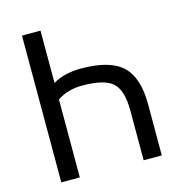

<svg xmlns="http://www.w3.org/2000/svg" viewBox="-108 -829 873 928"><g transform="rotate(-15 328.0 -365.0)"><path d="M497.1 -247.1Q497.1 -348.6 455.6 -386.2Q414.1 -423.8 304.7 -423.8Q229.5 -423.8 177.7 -387.7V2H85V-732.4H177.7V-470.7Q235.4 -504.9 319.3 -504.9Q462.9 -504.9 525.4 -446.8Q587.9 -388.7 587.9 -253.9V2H497.1Z"/></g></svg>

Font: Gen Shin Gothic Regular
Style: Regular
Weight: 400
Designer: [Source Han Sans]
Ryoko NISHIZUKA  (kana & ideographs); Paul D. Hunt (Latin, Greek & Cyrillic); Wenlong ZHANG  (bopomofo
Version: Version 1.002.20150607